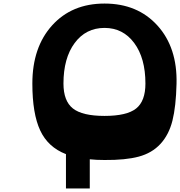

<svg xmlns="http://www.w3.org/2000/svg" viewBox="-20 -878 1013 1080"><path d="M568 -858Q754 -858 866 -734Q978 -610 973 -407Q970 -279 950 -199.5Q930 -120 882.5 -68.5Q835 -17 760.5 3Q686 23 568 22Q520 22 485 18V182H351V-11Q250 -50 206 -144.5Q162 -239 162 -408Q162 -612 273 -735Q384 -858 568 -858ZM798 -408Q798 -551 735 -636Q672 -721 568 -721Q463 -721 400 -636Q337 -551 337 -408Q337 -310 390 -268Q443 -226 568 -226Q693 -226 745.5 -267.5Q798 -309 798 -408Z"/></svg>

Font: OpenDyslexic
Style: Bold
Weight: 800
Designer: Abbie Gonzalez
Version: Version 0.920;hotconv 1.0.109;makeotfexe 2.5.65596